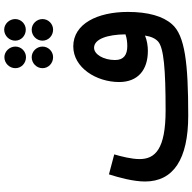

<svg xmlns="http://www.w3.org/2000/svg" viewBox="-21 -902 943 942"><g transform="rotate(-90 451.0 -430.5)"><path d="M777 -776C805 -776 829 -799 829 -828C829 -857 805 -882 777 -882C747 -882 723 -857 723 -828C723 -799 747 -776 777 -776ZM642 -775C670 -775 694 -798 694 -827C694 -856 670 -881 642 -881C612 -881 588 -856 588 -827C588 -798 612 -775 642 -775ZM642 -642C670 -642 694 -665 694 -694C694 -723 670 -747 642 -747C612 -747 588 -723 588 -694C588 -665 612 -642 642 -642ZM777 -642C805 -642 829 -665 829 -694C829 -723 805 -747 777 -747C747 -747 723 -723 723 -694C723 -665 747 -642 777 -642ZM355 21H356C612 21 749 5 804 -59C843 -103 864 -176 864 -275C864 -424 806 -543 695 -543C590 -543 520 -429 520 -318C520 -227 578 -177 673 -177C696 -177 724 -181 748 -191C743 -159 733 -140 719 -127C688 -99 583 -90 381 -90C191 -90 142 -141 142 -218C142 -257 155 -308 165 -342L67 -368C51 -318 32 -247 32 -191C32 -52 141 21 355 21ZM628 -338C628 -395 656 -441 688 -441C731 -441 753 -376 754 -287C735 -280 714 -278 696 -278C654 -278 628 -295 628 -338Z"/></g></svg>

Font: Noto Sans Arabic Cond SemBd
Style: Regular
Weight: 600
Width: 3
Designer: Monotype Design Team, Nadine Chahine, Nizar Qandah and Khaled Hosny
Foundry: Monotype Imaging Inc.
Version: Version 2.012